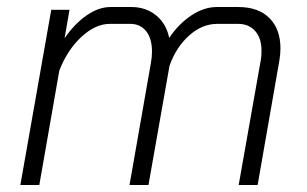

<svg xmlns="http://www.w3.org/2000/svg" viewBox="-20 -527 874 547"><path d="M779 -389Q779 -373 776 -355L714 0H660L723 -356Q725 -365 725 -383Q725 -418 707 -438.5Q689 -459 658 -459H599Q556 -459 519 -426Q482 -393 463 -340L403 0H349L410 -348Q413 -365 413 -380Q413 -417 396.5 -438Q380 -459 351 -459H293Q252 -459 212 -422Q172 -385 149 -326L92 0H38L126 -499H178L164 -418Q192 -459 226.5 -483Q261 -507 295 -507H354Q396 -507 425 -483Q454 -459 462 -419Q489 -459 525 -483Q561 -507 598 -507H659Q716 -507 747.5 -475.5Q779 -444 779 -389Z"/></svg>

Font: Bai Jamjuree Light
Style: Italic
Weight: 300
Italic angle: -10°
Version: Version 1.000; ttfautohint (v1.6)